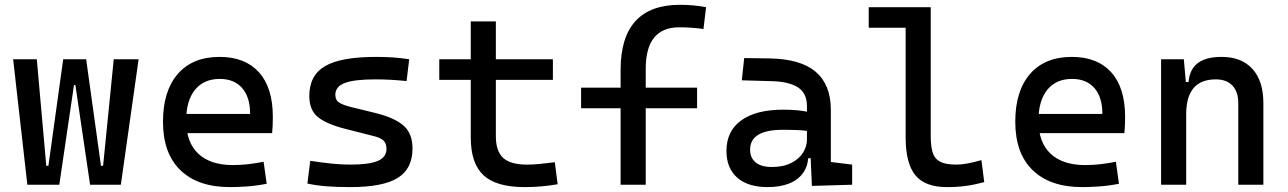

<svg xmlns="http://www.w3.org/2000/svg" viewBox="-20 -762 5313 792"><path d="M351.6 0 291 -411.1H283.2L240.7 -517.6H335.4L396.5 -78.1H405.3L449.2 -517.6H551.8L478.5 0ZM92.8 0 34.2 -517.6H131.8L170.9 -78.1H179.7L240.7 -517.6H335.4L292 -411.1H285.2L224.6 0Z M928.7 9.8Q796.4 9.8 724.4 -59.8Q652.3 -129.4 652.3 -259.8Q652.3 -386.7 713.4 -457Q774.4 -527.3 885.7 -527.3Q990.7 -527.3 1048.1 -463.9Q1105.5 -400.4 1105.5 -279.3Q1105.5 -243.7 1102.5 -212.9H739.3V-292H1011.7Q1011.7 -361.8 978.5 -399.2Q945.3 -436.5 886.7 -436.5Q820.8 -436.5 784.4 -391.6Q748 -346.7 748 -264.6Q748 -174.8 798.1 -127.9Q848.1 -81.1 940.4 -81.1Q972.7 -81.1 1003.9 -84.7Q1035.2 -88.4 1067.4 -94.7L1080.1 -3.9Q1034.2 4.9 996.1 7.3Q958 9.8 928.7 9.8Z M1424.8 9.8Q1366.2 9.8 1324.5 6.3Q1282.7 2.9 1248 -4.9L1259.8 -98.6Q1311 -90.8 1350.3 -86.9Q1389.6 -83 1424.8 -83Q1503.4 -83 1538.8 -98.4Q1574.2 -113.8 1574.2 -147.5Q1574.2 -170.9 1561.8 -182.4Q1549.3 -193.8 1523.4 -200.2L1404.3 -230.5Q1327.6 -250 1291.7 -278.8Q1255.9 -307.6 1255.9 -366.2Q1255.9 -451.2 1321 -489.3Q1386.2 -527.3 1531.2 -527.3Q1568.8 -527.3 1601.3 -525.1Q1633.8 -522.9 1668 -517.6L1657.2 -427.7Q1617.7 -431.6 1587.4 -433.1Q1557.1 -434.6 1528.3 -434.6Q1441.4 -434.6 1402.3 -419.7Q1363.3 -404.8 1363.3 -371.1Q1363.3 -348.6 1379.4 -338.6Q1395.5 -328.6 1428.7 -320.3L1524.4 -296.9Q1606 -277.3 1643.8 -244.6Q1681.6 -211.9 1681.6 -149.4Q1681.6 -65.9 1620.6 -28.1Q1559.6 9.8 1424.8 9.8Z M2144.5 9.8Q2026.9 9.8 1974.4 -39.1Q1921.9 -87.9 1921.9 -195.3V-283.2H2025.4V-200.2Q2025.4 -138.7 2055.4 -110.8Q2085.4 -83 2154.3 -83Q2178.7 -83 2206.1 -85.7Q2233.4 -88.4 2268.6 -92.8L2280.3 -2Q2246.1 3.9 2213.6 6.8Q2181.2 9.8 2144.5 9.8ZM1921.9 -244.1V-673.8H2025.4V-244.1ZM1792 -432.6V-517.6H2260.7V-432.6Z M2540 0V-473.6Q2540 -742.2 2785.2 -742.2Q2840.8 -742.2 2892.6 -732.4L2881.8 -642.6Q2851.1 -646.5 2827.6 -647.9Q2804.2 -649.4 2782.2 -649.4Q2643.6 -649.4 2643.6 -478.5V0ZM2377 -315.4V-400.4H2855.5V-315.4Z M3329.1 4.9 3322.3 -148.4 3308.6 -191.4V-325.2Q3308.6 -377 3272.2 -401.1Q3235.8 -425.3 3164.1 -427.2L3040 -430.7L3049.8 -522.5L3154.3 -521Q3282.7 -519 3345 -465.6Q3407.2 -412.1 3407.2 -309.6V-93.8L3495.1 -83V0ZM3146.5 9.8Q3065.4 9.8 3021 -29.3Q2976.6 -68.4 2976.6 -139.6Q2976.6 -221.7 3037.8 -265.6Q3099.1 -309.6 3210.9 -309.6Q3257.3 -309.6 3293.7 -304Q3330.1 -298.3 3358.4 -287.1L3336.9 -216.8Q3304.2 -224.1 3272.9 -225.3Q3241.7 -226.6 3209 -226.6Q3074.2 -226.6 3074.2 -144.5Q3074.2 -110.4 3097.4 -91.8Q3120.6 -73.2 3163.1 -73.2Q3211.4 -73.2 3243.9 -89.8Q3276.4 -106.4 3292.5 -132.3Q3308.6 -158.2 3308.6 -185.5V-242.2L3338.9 -109.4H3297.9L3314.5 -125Q3314.5 -80.1 3293.7 -50Q3272.9 -20 3235.4 -5.1Q3197.8 9.8 3146.5 9.8Z M3885.7 9.8Q3795.9 9.8 3755.9 -39.1Q3715.8 -87.9 3715.8 -195.3V-732.4H3819.3V-200.2Q3819.3 -159.2 3827.1 -133.3Q3835 -107.4 3857.7 -95.2Q3880.4 -83 3924.8 -83Q3965.3 -83 4028.3 -101.6L4040 -10.7Q4000.5 0 3964.1 4.9Q3927.7 9.8 3885.7 9.8ZM3563.5 -647.5V-732.4H3724.6V-647.5Z M4444.3 9.8Q4312 9.8 4240 -59.8Q4168 -129.4 4168 -259.8Q4168 -386.7 4229 -457Q4290 -527.3 4401.4 -527.3Q4506.3 -527.3 4563.7 -463.9Q4621.1 -400.4 4621.1 -279.3Q4621.1 -243.7 4618.2 -212.9H4254.9V-292H4527.3Q4527.3 -361.8 4494.1 -399.2Q4460.9 -436.5 4402.3 -436.5Q4336.4 -436.5 4300 -391.6Q4263.7 -346.7 4263.7 -264.6Q4263.7 -174.8 4313.7 -127.9Q4363.8 -81.1 4456.1 -81.1Q4488.3 -81.1 4519.5 -84.7Q4550.8 -88.4 4583 -94.7L4595.7 -3.9Q4549.8 4.9 4511.7 7.3Q4473.6 9.8 4444.3 9.8Z M5087.9 0V-336.9Q5087.9 -383.8 5063.5 -409.2Q5039.1 -434.6 4995.1 -434.6Q4873 -434.6 4873 -291L4842.8 -423.8H4882.8Q4887.2 -476.1 4920.9 -501.7Q4954.6 -527.3 5019.5 -527.3Q5101.6 -527.3 5146.5 -477.5Q5191.4 -427.7 5191.4 -336.9V0ZM4769.5 0V-517.6H4863.3L4873 -408.2V0Z"/></svg>

Font: Cascadia Mono
Style: Regular
Weight: 400
Monospace: yes
Designer: Aaron Bell
Foundry: Saja Typeworks
Version: Version 2102.003